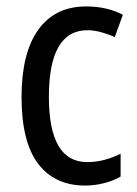

<svg xmlns="http://www.w3.org/2000/svg" viewBox="-20 -567 427 597"><path d="M245 10Q150 10 98.5 -58Q47 -126 47 -265Q47 -402 99 -474.5Q151 -547 248 -547Q282 -547 311 -540Q340 -533 362 -521L337 -452Q316 -461 294 -467Q272 -473 252 -473Q132 -473 132 -266Q132 -63 251 -63Q279 -63 305 -70Q331 -77 355 -89V-18Q333 -5 303.5 2.5Q274 10 245 10Z"/></svg>

Font: Noto Sans Gurmukhi Condensed
Style: Regular
Weight: 400
Width: 3
Designer: Jelle Bosma - Monotype Design Team
Foundry: Monotype Imaging Inc.
Version: Version 2.004; ttfautohint (v1.8.4.7-5d5b)